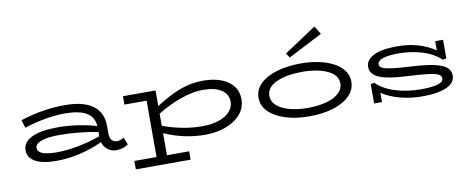

<svg xmlns="http://www.w3.org/2000/svg" viewBox="-79 -1181 4382 1781"><g transform="rotate(-10 2111.5 -290.5)"><path d="M1044 -23Q993 12 931 12Q885 12 850 -15Q815 -42 802 -87Q704 -40 590 -13.5Q476 13 365 13Q237 13 168.5 -25Q100 -63 100 -133Q100 -210 185.5 -251Q271 -292 427 -292Q611 -292 795 -240Q790 -324 722.5 -365.5Q655 -407 516 -407Q347 -407 134 -341L112 -415Q319 -483 532 -483Q709 -483 796.5 -416Q884 -349 884 -227V-152Q884 -111 903 -90.5Q922 -70 950 -70Q985 -70 1017 -92ZM387 -65Q476 -65 586 -86Q696 -107 796 -143V-184Q613 -219 427 -219Q321 -219 262.5 -197.5Q204 -176 204 -137Q204 -101 248.5 -83Q293 -65 387 -65Z M2155 -253Q2155 -172 2102.5 -111.5Q2050 -51 1961.5 -18.5Q1873 14 1767 14Q1571 14 1384 -69V139H1593V218H1077V139H1286V-392H1077V-471H1384V-324Q1500 -400 1608 -442Q1716 -484 1833 -484Q1928 -484 2001 -457Q2074 -430 2114.5 -378Q2155 -326 2155 -253ZM2052 -248Q2052 -319 1990.5 -359.5Q1929 -400 1818 -400Q1723 -400 1610.5 -361Q1498 -322 1384 -252V-138Q1469 -106 1566.5 -87Q1664 -68 1756 -69Q1841 -68 1908.5 -90.5Q1976 -113 2014 -154Q2052 -195 2052 -248Z M2313 -237Q2313 -315 2372 -371Q2431 -427 2531 -455.5Q2631 -484 2753 -484Q2872 -484 2971 -455Q3070 -426 3128.5 -370Q3187 -314 3187 -237Q3187 -160 3129 -103Q3071 -46 2971 -16Q2871 14 2749 13Q2629 14 2529.5 -16.5Q2430 -47 2371.5 -103.5Q2313 -160 2313 -237ZM3084 -237Q3084 -318 2990 -361.5Q2896 -405 2749 -405Q2602 -404 2508.5 -361Q2415 -318 2415 -237Q2415 -184 2459 -145Q2503 -106 2579 -86Q2655 -66 2749 -66Q2844 -66 2920 -86Q2996 -106 3040 -145Q3084 -184 3084 -237ZM2664 -556 2986 -722 2938 -799 2635 -598Z M4123 -129Q4123 -61 4043 -24Q3963 13 3812 13Q3702 13 3601 -14.5Q3500 -42 3434 -88V0H3360V-182L3395 -189Q3459 -123 3571.5 -88.5Q3684 -54 3809 -54Q3916 -54 3970 -70Q4024 -86 4024 -121Q4024 -145 3996 -159Q3968 -173 3901 -181.5Q3834 -190 3713 -196Q3527 -204 3445.5 -238.5Q3364 -273 3364 -342Q3364 -408 3438 -446.5Q3512 -485 3663 -485Q3869 -485 4018 -384V-471H4092V-295L4058 -289Q3989 -354 3885 -386Q3781 -418 3666 -418Q3464 -418 3464 -349Q3464 -327 3490.5 -314Q3517 -301 3581 -292.5Q3645 -284 3764 -278Q3894 -271 3972 -254Q4050 -237 4086.5 -207Q4123 -177 4123 -129Z"/></g></svg>

Font: BioRhyme Expanded
Style: Regular
Weight: 400
Width: 7
Designer: Aoife Mooney
Foundry: Aoife Mooney Type
Version: Version 1.001